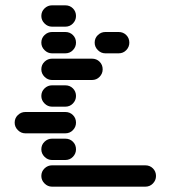

<svg xmlns="http://www.w3.org/2000/svg" viewBox="-20 -710 640 720"><path d="M135 -50Q135 -34 147 -22Q159 -10 175 -10H525Q542 -10 553.5 -22Q565 -34 565 -50Q565 -67 553.5 -78.5Q542 -90 525 -90H175Q159 -90 147 -78.5Q135 -67 135 -50ZM135 -150Q135 -134 147 -122Q159 -110 175 -110H225Q242 -110 253.5 -122Q265 -134 265 -150Q265 -167 253.5 -178.5Q242 -190 225 -190H175Q159 -190 147 -178.5Q135 -167 135 -150ZM35 -250Q35 -234 47 -222Q59 -210 75 -210H225Q242 -210 253.5 -222Q265 -234 265 -250Q265 -267 253.5 -278.5Q242 -290 225 -290H75Q59 -290 47 -278.5Q35 -267 35 -250ZM135 -350Q135 -334 147 -322Q159 -310 175 -310H225Q242 -310 253.5 -322Q265 -334 265 -350Q265 -367 253.5 -378.5Q242 -390 225 -390H175Q159 -390 147 -378.5Q135 -367 135 -350ZM135 -450Q135 -434 147 -422Q159 -410 175 -410H325Q342 -410 353.5 -422Q365 -434 365 -450Q365 -467 353.5 -478.5Q342 -490 325 -490H175Q159 -490 147 -478.5Q135 -467 135 -450ZM335 -550Q335 -534 347 -522Q359 -510 375 -510H425Q442 -510 453.5 -522Q465 -534 465 -550Q465 -567 453.5 -578.5Q442 -590 425 -590H375Q359 -590 347 -578.5Q335 -567 335 -550ZM135 -550Q135 -534 147 -522Q159 -510 175 -510H225Q242 -510 253.5 -522Q265 -534 265 -550Q265 -567 253.5 -578.5Q242 -590 225 -590H175Q159 -590 147 -578.5Q135 -567 135 -550ZM135 -650Q135 -634 147 -622Q159 -610 175 -610H225Q242 -610 253.5 -622Q265 -634 265 -650Q265 -667 253.5 -678.5Q242 -690 225 -690H175Q159 -690 147 -678.5Q135 -667 135 -650Z"/></svg>

Font: Matrix Sans Raster
Style: Regular
Weight: 400
Designer: Brad Neil
Version: Version 1.100